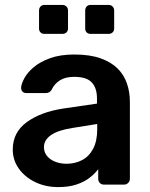

<svg xmlns="http://www.w3.org/2000/svg" viewBox="-20 -752 611 782"><path d="M217 10Q165 10 123 -10.5Q81 -31 56.5 -65.5Q32 -100 32 -143Q32 -213 89 -254.5Q146 -296 238 -310L375 -330V-351Q375 -393 354 -416Q333 -439 282 -439Q246 -439 223.5 -424.5Q201 -410 190 -386Q182 -373 167 -373H88Q77 -373 71.5 -379Q66 -385 66 -395Q67 -411 79.5 -434Q92 -457 117.5 -478.5Q143 -500 184 -515Q225 -530 283 -530Q346 -530 389.5 -514.5Q433 -499 459 -473Q485 -447 497 -412Q509 -377 509 -338V-24Q509 -14 502 -7Q495 0 485 0H404Q393 0 386.5 -7Q380 -14 380 -24V-63Q367 -45 345 -28Q323 -11 291.5 -0.5Q260 10 217 10ZM251 -85Q286 -85 314.5 -100Q343 -115 359.5 -146.5Q376 -178 376 -226V-247L276 -231Q217 -222 188 -202Q159 -182 159 -153Q159 -131 172.5 -115.5Q186 -100 207 -92.5Q228 -85 251 -85ZM349 -614Q339 -614 333 -620Q327 -626 327 -636V-709Q327 -719 333 -725.5Q339 -732 349 -732H422Q432 -732 438.5 -725.5Q445 -719 445 -709V-636Q445 -626 438.5 -620Q432 -614 422 -614ZM161 -614Q151 -614 145 -620Q139 -626 139 -636V-709Q139 -719 145 -725.5Q151 -732 161 -732H234Q244 -732 250.5 -725.5Q257 -719 257 -709V-636Q257 -626 250.5 -620Q244 -614 234 -614Z"/></svg>

Font: Rubik Light Medium
Style: Regular
Weight: 500
Version: Version 2.104